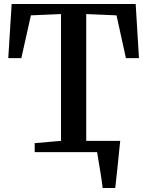

<svg xmlns="http://www.w3.org/2000/svg" viewBox="-20 -763 738 963"><path d="M378 -56.5H539.5V-28.5H378ZM495 180Q493 160.5 489.2 136Q485.5 111.5 481.2 86Q477 60.5 473.2 37.8Q469.5 15 467 -0.5L428.5 -56.5H583Q581 -38 578.5 -14Q576 10 573.5 36.5Q571 63 568 89.2Q565 115.5 562.5 139Q560 162.5 558 180ZM286 -56.5V-692.5L135 -686L87 -471.5H21.5L38.5 -743H660.5L677 -471.5H611.5L564.5 -686L412.5 -692.5V-56.5L546 -45V0H154V-45Z"/></svg>

Font: Merriweather 48pt SemiBold
Style: Regular
Weight: 600
Version: Version 2.100